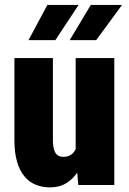

<svg xmlns="http://www.w3.org/2000/svg" viewBox="-20 -770 537 799"><path d="M294.9 -128.4V-528.3H455.6V0H305.7ZM309.6 -235.8 349.1 -236.8Q349.1 -183.6 338.4 -138.4Q327.6 -93.3 307.1 -60.1Q286.6 -26.9 257.1 -8.5Q227.5 9.8 189 9.8Q155.8 9.8 128.7 -1.2Q101.6 -12.2 81.8 -35.9Q62 -59.6 51 -96.9Q40 -134.3 40 -186.5V-528.3H200.2V-185.5Q200.2 -168 202.9 -155.3Q205.6 -142.6 210.7 -134Q215.8 -125.5 224.1 -121.3Q232.4 -117.2 243.7 -117.2Q269 -117.2 283.7 -132.8Q298.3 -148.4 304 -175.3Q309.6 -202.1 309.6 -235.8ZM270 -603 357.9 -749.5H487.8L380.4 -603ZM98.6 -603 177.2 -749.5H307.1L210.4 -603Z"/></svg>

Font: Roboto Condensed Black
Style: Regular
Weight: 900
Designer: Christian Robertson
Foundry: Google
Version: Version 3.008; 2023